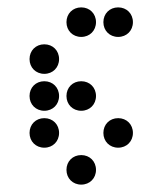

<svg xmlns="http://www.w3.org/2000/svg" viewBox="-20 -510 440 520"><path d="M200 -410C223 -410 240 -427 240 -450C240 -473 223 -490 200 -490C177 -490 160 -473 160 -450C160 -427 177 -410 200 -410ZM300 -410C323 -410 340 -427 340 -450C340 -473 323 -490 300 -490C277 -490 260 -473 260 -450C260 -427 277 -410 300 -410ZM100 -310C123 -310 140 -327 140 -350C140 -373 123 -390 100 -390C77 -390 60 -373 60 -350C60 -327 77 -310 100 -310ZM100 -210C123 -210 140 -227 140 -250C140 -273 123 -290 100 -290C77 -290 60 -273 60 -250C60 -227 77 -210 100 -210ZM200 -210C223 -210 240 -227 240 -250C240 -273 223 -290 200 -290C177 -290 160 -273 160 -250C160 -227 177 -210 200 -210ZM100 -110C123 -110 140 -127 140 -150C140 -173 123 -190 100 -190C77 -190 60 -173 60 -150C60 -127 77 -110 100 -110ZM300 -110C323 -110 340 -127 340 -150C340 -173 323 -190 300 -190C277 -190 260 -173 260 -150C260 -127 277 -110 300 -110ZM200 -10C223 -10 240 -27 240 -50C240 -73 223 -90 200 -90C177 -90 160 -73 160 -50C160 -27 177 -10 200 -10Z"/></svg>

Font: TINY 5x3 80
Style: Regular
Weight: 200
Designer: Jack Halten Fahnestock
Foundry: Velvetyne Type Foundry
Version: Version 1.002;hotconv 1.0.109;makeotfexe 2.5.65596